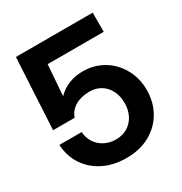

<svg xmlns="http://www.w3.org/2000/svg" viewBox="-172 -855 940 992"><g transform="rotate(-30 298.0 -359.0)"><path d="M298.3 10.7Q222.2 10.7 163.1 -18.6Q104 -47.9 69.1 -100.1Q34.2 -152.3 30.3 -221.7H163.1Q165.5 -186.5 183.3 -158.9Q201.2 -131.3 231.2 -115.5Q261.2 -99.6 298.8 -99.6Q338.4 -99.6 367.9 -117.7Q397.5 -135.7 414.1 -167.7Q430.7 -199.7 430.7 -240.7Q430.7 -282.7 414.6 -314.7Q398.4 -346.7 369.4 -364.7Q340.3 -382.8 302.2 -382.8Q252.4 -382.8 217 -362.1Q181.6 -341.3 168.5 -303.7H40L63 -727.5H521V-613.3H186.5L172.9 -430.7H173.8Q203.1 -460.9 241.5 -475.8Q279.8 -490.7 325.7 -490.7Q375 -490.7 418.2 -472.4Q461.4 -454.1 493.9 -420.7Q526.4 -387.2 544.9 -342.3Q563.5 -297.4 563.5 -244.1Q563.5 -169.4 530.3 -112.1Q497.1 -54.7 437.5 -22Q377.9 10.7 298.3 10.7Z"/></g></svg>

Font: Inter Cardless Display
Style: Bold
Weight: 700
Designer: Rasmus Andersson
Foundry: rsms
Version: Version 4.001;git-9221beed3